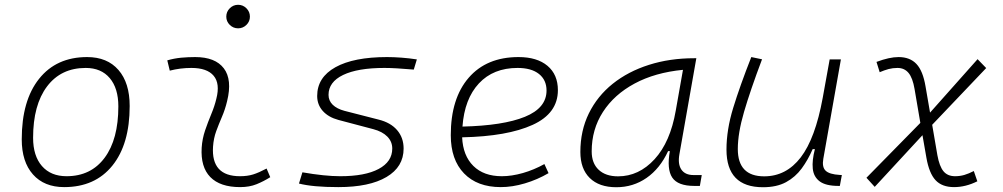

<svg xmlns="http://www.w3.org/2000/svg" viewBox="-20 -763 4142 793"><path d="M245.1 9.8Q162.6 9.8 116.2 -42.5Q69.8 -94.7 69.8 -187.5Q69.8 -347.7 141.4 -437.5Q212.9 -527.3 339.8 -527.3Q422.9 -527.3 469.2 -474.1Q515.6 -420.9 515.6 -325.2Q515.6 -167.5 444.1 -78.9Q372.6 9.8 245.1 9.8ZM254.9 -35.2Q355.5 -35.2 412.1 -111.3Q468.8 -187.5 468.8 -323.7Q468.8 -398.4 433.3 -440.4Q397.9 -482.4 334 -482.4Q231.9 -482.4 174.3 -406Q116.7 -329.6 116.7 -193.8Q116.7 -119.1 153.3 -77.1Q189.9 -35.2 254.9 -35.2Z M1081.1 -66.9 1096.2 -31.2Q1069.3 -14.2 1039.8 -2.2Q1010.3 9.8 971.7 9.8Q889.2 9.8 848.6 -31.7Q808.1 -73.2 813 -153.3Q815.4 -189.9 827.1 -224.4Q838.9 -258.8 852.5 -291.5Q866.2 -324.2 873.5 -355Q889.6 -417.5 862.5 -450Q835.4 -482.4 770.5 -482.4Q724.1 -482.4 681.2 -471.2L670.9 -513.7Q699.7 -522 728.5 -524.7Q757.3 -527.3 786.1 -527.3Q869.1 -527.3 904.5 -480.7Q939.9 -434.1 918 -345.2Q909.7 -310.5 896.7 -280.5Q883.8 -250.5 873 -221.2Q862.3 -191.9 859.9 -157.7Q851.6 -35.2 971.2 -35.2Q1002 -35.2 1025.4 -42.5Q1048.8 -49.8 1081.1 -66.9ZM963.4 -646Q943.4 -646 929 -660.2Q914.6 -674.3 914.6 -694.3Q914.6 -714.4 929 -728.8Q943.4 -743.2 963.4 -743.2Q983.4 -743.2 997.8 -728.8Q1012.2 -714.4 1012.2 -694.3Q1012.2 -674.3 997.8 -660.2Q983.4 -646 963.4 -646Z M1377.4 9.8Q1272 9.8 1214.8 -4.9L1229 -51.3Q1321.3 -35.2 1385.3 -35.2Q1487.8 -35.2 1543.9 -65.2Q1600.1 -95.2 1600.1 -149.4Q1600.1 -178.2 1579.6 -199Q1559.1 -219.7 1522 -229.5L1377.9 -267.6Q1336.4 -278.8 1313.2 -304.7Q1290 -330.6 1290 -366.7Q1290 -443.4 1365.5 -485.4Q1440.9 -527.3 1578.6 -527.3Q1606 -527.3 1638.2 -524.9Q1670.4 -522.5 1701.7 -517.6L1689 -475.6Q1610.8 -482.4 1567.9 -482.4Q1457.5 -482.4 1397.2 -453.4Q1336.9 -424.3 1336.9 -371.1Q1336.9 -347.2 1354.2 -330.3Q1371.6 -313.5 1402.8 -305.2L1543.9 -269Q1593.3 -256.8 1620.1 -225.6Q1647 -194.3 1647 -149.4Q1647 -73.7 1576.4 -32Q1505.9 9.8 1377.4 9.8Z M2052.7 -35.2Q2093.3 -35.2 2139.4 -48.3Q2185.5 -61.5 2228.5 -85.4L2245.6 -47.9Q2199.7 -21 2147.9 -5.6Q2096.2 9.8 2048.3 9.8Q1951.2 9.8 1896.5 -46.9Q1841.8 -103.5 1841.8 -204.6Q1841.8 -356.4 1915.8 -441.9Q1989.7 -527.3 2121.6 -527.3Q2198.2 -527.3 2241.2 -491.2Q2284.2 -455.1 2284.2 -390.6Q2284.2 -294.9 2179.9 -247.3Q2075.7 -199.7 1888.7 -195.8Q1892.1 -120.1 1935.1 -77.6Q1978 -35.2 2052.7 -35.2ZM1890.1 -240.2Q2058.1 -244.1 2147.7 -280.5Q2237.3 -316.9 2237.3 -389.2Q2237.3 -432.6 2206.1 -457.5Q2174.8 -482.4 2117.7 -482.4Q2017.6 -482.4 1958 -418.5Q1898.4 -354.5 1890.1 -240.2Z M2525.4 10.3Q2454.6 10.3 2415.8 -27.8Q2377 -65.9 2377 -135.3Q2377 -223.1 2412.1 -294.7Q2447.3 -366.2 2510.7 -417Q2574.2 -467.8 2660.2 -495.1Q2746.1 -522.5 2847.2 -522.5H2856L2786.1 -126Q2778.8 -85.4 2794.2 -62.7Q2809.6 -40 2844.2 -40H2878.4L2870.6 4.9H2847.7Q2779.8 4.9 2756.6 -29.5Q2733.4 -64 2746.6 -138.7H2739.3Q2706.1 -66.9 2650.6 -28.3Q2595.2 10.3 2525.4 10.3ZM2532.7 -34.7Q2618.7 -34.7 2683.6 -105.5Q2748.5 -176.3 2771 -306.2L2800.8 -474.6Q2685.5 -463.4 2601.1 -418Q2516.6 -372.6 2470.2 -300.5Q2423.8 -228.5 2423.8 -137.7Q2423.8 -88.9 2452.6 -61.8Q2481.4 -34.7 2532.7 -34.7Z M3131.3 10.3Q2980.5 10.3 2980.5 -145Q2980.5 -227.1 3008.3 -317.6Q3036.1 -408.2 3083 -527.3L3127.4 -518.1Q3078.6 -388.7 3053 -300.8Q3027.3 -212.9 3027.3 -147.5Q3027.3 -34.7 3136.2 -34.7Q3227.1 -34.7 3287.1 -112.8Q3347.2 -190.9 3377.9 -358.4L3406.7 -517.6H3453.1L3380.4 -106.9Q3374.5 -73.2 3389.9 -58.1Q3405.3 -43 3448.2 -40.5L3457 -40L3448.7 4.9H3443.4Q3390.6 4.9 3365.5 -13.9Q3340.3 -32.7 3336.9 -66.7Q3333.5 -100.6 3345.7 -147H3336.4Q3317.4 -103 3291.3 -67.4Q3265.1 -31.7 3226.6 -10.7Q3188 10.3 3131.3 10.3Z M3592.8 8.8 3558.6 -28.8 3781.2 -255.4 3757.3 -395.5Q3749.5 -441.4 3732.4 -461.9Q3715.3 -482.4 3687 -482.4Q3667.5 -482.4 3650.1 -477.8Q3632.8 -473.1 3613.3 -464.8L3600.1 -507.3Q3653.3 -527.3 3691.4 -527.3Q3738.3 -527.3 3765.1 -498.8Q3792 -470.2 3802.7 -405.8L3821.3 -297.9L4017.6 -518.6L4053.2 -481.9L3830.1 -247.6L3851.6 -122.1Q3859.9 -76.2 3876.7 -55.7Q3893.6 -35.2 3924.8 -35.2Q3944.8 -35.2 3963.1 -40.5Q3981.4 -45.9 4002 -56.6L4016.6 -14.2Q3968.3 9.8 3920.4 9.8Q3870.6 9.8 3844 -18.8Q3817.4 -47.4 3806.2 -111.8L3790 -204.6Z"/></svg>

Font: Cascadia Code NF ExtraLight
Style: Italic
Weight: 200
Italic angle: -10°
Monospace: yes
Designer: Aaron Bell
Foundry: Saja Typeworks
Version: Version 2404.023; ttfautohint (v1.8.4)